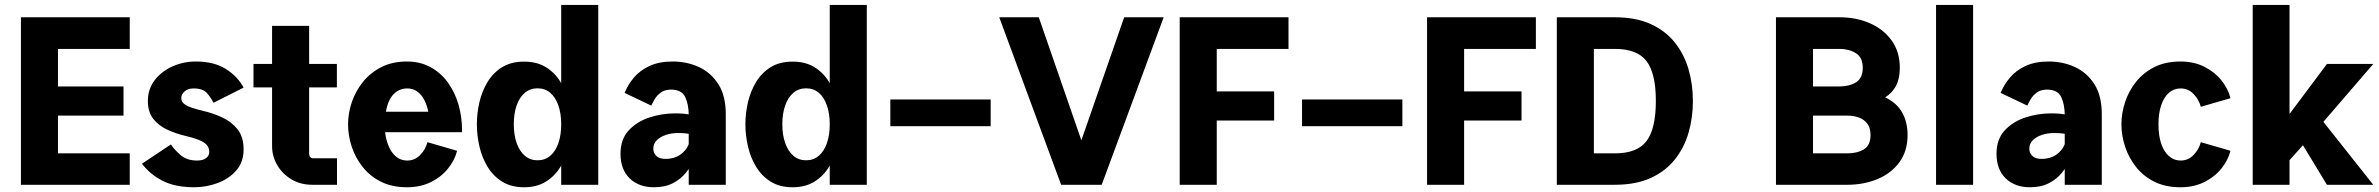

<svg xmlns="http://www.w3.org/2000/svg" viewBox="-20 -767 9876 797"><path d="M518.6 -130.4H220.7V-287.1H492.7V-408.2H220.7V-564H518.6V-695.3H66.9V0H518.6Z M991.2 -403.3Q965.3 -451.2 916.3 -481.4Q867.2 -511.7 793 -511.7Q741.2 -511.7 695.6 -491.2Q649.9 -470.7 621.8 -433.8Q593.8 -397 593.8 -347.7Q593.8 -302.7 615.7 -274.4Q637.7 -246.1 672.4 -229.7Q707 -213.4 745.1 -204.1Q780.8 -195.8 803.5 -187Q826.2 -178.2 837.4 -166.3Q848.6 -154.3 848.6 -135.7Q848.6 -120.6 835.4 -110.6Q822.3 -100.6 797.9 -100.6Q756.3 -100.6 730.2 -122.8Q704.1 -145 689.5 -167.5L569.3 -87.4Q602.1 -43.9 654.5 -16.8Q707 10.3 786.1 10.3Q835.9 10.3 883.1 -7.1Q930.2 -24.4 960.7 -59.3Q991.2 -94.2 991.2 -147Q991.2 -199.2 965.6 -231Q939.9 -262.7 900.9 -280.3Q861.8 -297.9 821.8 -307.1Q793 -314 772.9 -321Q752.9 -328.1 742.7 -337.4Q732.4 -346.7 732.4 -359.9Q732.4 -375 746.1 -387.5Q759.8 -399.9 783.7 -399.9Q822.8 -399.9 839.8 -379.9Q856.9 -359.9 866.2 -340.3Z M1378.9 -109.9H1281.2Q1272 -109.9 1267.6 -115Q1263.2 -120.1 1263.2 -129.4V-659.7H1109.4V-160.2Q1109.4 -118.2 1130.9 -81.5Q1152.3 -44.9 1189.9 -22.5Q1227.5 0 1276.4 0H1378.9ZM1032.2 -404.3H1378.4V-501.5H1032.2Z M1578.6 -218.3H1897.9V-227.1Q1897.9 -281.7 1883.3 -332.5Q1868.7 -383.3 1839.6 -423.8Q1810.5 -464.4 1767.6 -488Q1724.6 -511.7 1668.5 -511.7Q1608.9 -511.7 1563.2 -488.5Q1517.6 -465.3 1486.8 -427.2Q1456.1 -389.2 1440.4 -343Q1424.8 -296.9 1424.8 -250.5Q1424.8 -204.6 1439.9 -158.4Q1455.1 -112.3 1485.4 -74Q1515.6 -35.6 1561.5 -12.7Q1607.4 10.3 1669.4 10.3Q1725.6 10.3 1768.8 -11.2Q1812 -32.7 1839.8 -67.4Q1867.7 -102.1 1877.4 -141.1L1754.4 -176.8Q1746.6 -147 1724.4 -123.8Q1702.1 -100.6 1670.4 -100.6Q1643.6 -100.6 1624 -116.9Q1604.5 -133.3 1593.3 -160.2Q1582 -187 1578.6 -218.3ZM1582 -303.2Q1590.3 -352.1 1613.8 -376Q1637.2 -399.9 1670.4 -399.9Q1694.3 -399.9 1711.9 -387.2Q1729.5 -374.5 1741 -352.5Q1752.4 -330.6 1757.8 -303.2Z M2463.4 0V-746.6H2309.6V0ZM2211.4 -101.6Q2180.7 -101.6 2158.7 -120.4Q2136.7 -139.2 2124.8 -172.9Q2112.8 -206.5 2112.8 -251Q2112.8 -295.4 2124.5 -329.1Q2136.2 -362.8 2158.4 -381.6Q2180.7 -400.4 2211.4 -400.4Q2242.7 -400.4 2264.4 -381.6Q2286.1 -362.8 2297.9 -329.1Q2309.6 -295.4 2309.6 -251Q2309.6 -206.5 2297.9 -172.9Q2286.1 -139.2 2264.2 -120.4Q2242.2 -101.6 2211.4 -101.6ZM2155.3 10.3Q2208.5 10.3 2245.8 -12.9Q2283.2 -36.1 2306.4 -74.2Q2329.6 -112.3 2340.3 -158.7Q2351.1 -205.1 2351.1 -251Q2351.1 -297.4 2340.3 -343.3Q2329.6 -389.2 2306.4 -427.2Q2283.2 -465.3 2245.8 -488.3Q2208.5 -511.2 2155.3 -511.2Q2102.1 -511.2 2064.7 -488.3Q2027.3 -465.3 2004.2 -427.2Q1981 -389.2 1970.2 -343.3Q1959.5 -297.4 1959.5 -251Q1959.5 -205.1 1970.2 -158.7Q1981 -112.3 2004.2 -74.2Q2027.3 -36.1 2064.7 -12.9Q2102.1 10.3 2155.3 10.3Z M2992.7 -293.5Q2992.7 -369.1 2962.2 -417.2Q2931.6 -465.3 2881.6 -488.5Q2831.5 -511.7 2772.5 -511.7Q2715.3 -511.7 2675.5 -492.9Q2635.7 -474.1 2610.8 -444.3Q2585.9 -414.6 2572.8 -381.3L2683.6 -328.6Q2689 -341.3 2698.5 -356.7Q2708 -372.1 2724.1 -383.5Q2740.2 -395 2765.1 -395Q2810.1 -395 2824.5 -363.8Q2838.9 -332.5 2838.9 -289.1V0H2992.7ZM2884.8 -167.5H2838.4Q2828.1 -141.6 2803.2 -124.5Q2778.3 -107.4 2742.7 -107.4Q2717.3 -107.4 2704.6 -119.6Q2691.9 -131.8 2691.9 -149.9Q2691.9 -170.9 2706.8 -185.3Q2721.7 -199.7 2745.1 -207.3Q2768.6 -214.8 2793.9 -214.8Q2810.1 -214.8 2825.4 -213.4Q2840.8 -211.9 2854 -209.5L2910.2 -274.9Q2880.4 -283.7 2850.6 -290Q2820.8 -296.4 2783.2 -296.4Q2727.1 -296.4 2674.8 -279.1Q2622.6 -261.7 2589.1 -224.9Q2555.7 -188 2555.7 -128.9Q2555.7 -64 2593.5 -26.9Q2631.3 10.3 2694.8 10.3Q2740.7 10.3 2773.2 -6.6Q2805.7 -23.4 2827.4 -50.3Q2849.1 -77.1 2862.8 -108.2Q2876.5 -139.2 2884.8 -167.5Z M3578.1 0V-746.6H3424.3V0ZM3326.2 -101.6Q3295.4 -101.6 3273.4 -120.4Q3251.5 -139.2 3239.5 -172.9Q3227.5 -206.5 3227.5 -251Q3227.5 -295.4 3239.3 -329.1Q3251 -362.8 3273.2 -381.6Q3295.4 -400.4 3326.2 -400.4Q3357.4 -400.4 3379.2 -381.6Q3400.9 -362.8 3412.6 -329.1Q3424.3 -295.4 3424.3 -251Q3424.3 -206.5 3412.6 -172.9Q3400.9 -139.2 3378.9 -120.4Q3356.9 -101.6 3326.2 -101.6ZM3270 10.3Q3323.2 10.3 3360.6 -12.9Q3397.9 -36.1 3421.1 -74.2Q3444.3 -112.3 3455.1 -158.7Q3465.8 -205.1 3465.8 -251Q3465.8 -297.4 3455.1 -343.3Q3444.3 -389.2 3421.1 -427.2Q3397.9 -465.3 3360.6 -488.3Q3323.2 -511.2 3270 -511.2Q3216.8 -511.2 3179.4 -488.3Q3142.1 -465.3 3118.9 -427.2Q3095.7 -389.2 3085 -343.3Q3074.2 -297.4 3074.2 -251Q3074.2 -205.1 3085 -158.7Q3095.7 -112.3 3118.9 -74.2Q3142.1 -36.1 3179.4 -12.9Q3216.8 10.3 3270 10.3Z M4092.3 -354H3675.8V-243.2H4092.3Z M4646.5 -695.3 4468.8 -184.6 4292 -695.3H4127.9L4384.8 0H4553.2L4810.5 -695.3Z M5030.8 0V-266.6H5269V-387.7H5030.8V-564H5328.6V-695.3H4877V0Z M5801.3 -354H5384.8V-243.2H5801.3Z M6057.6 0V-266.6H6295.9V-387.7H6057.6V-564H6355.5V-695.3H5903.8V0Z M7007.3 -347.7Q7007.3 -416.5 6989.3 -479Q6971.2 -541.5 6932.4 -590.3Q6893.6 -639.2 6832 -667.2Q6770.5 -695.3 6683.1 -695.3H6442.4V0H6683.1Q6770.5 0 6832 -28.1Q6893.6 -56.2 6932.4 -105Q6971.2 -153.8 6989.3 -216.3Q7007.3 -278.8 7007.3 -347.7ZM6853.5 -347.7Q6853.5 -232.9 6814.9 -181.6Q6776.4 -130.4 6683.1 -130.4H6596.2V-564H6683.1Q6776.4 -564 6814.9 -513.2Q6853.5 -462.4 6853.5 -347.7Z M7352.1 -695.3V0H7648.4Q7716.8 0 7773.7 -23.7Q7830.6 -47.4 7864.5 -93.5Q7898.4 -139.6 7898.4 -206.5Q7898.4 -260.7 7875.7 -300.5Q7853 -340.3 7805.7 -362.8Q7836.9 -383.3 7851.6 -412.8Q7866.2 -442.4 7866.2 -485.4Q7866.2 -551.8 7832.5 -598.6Q7798.8 -645.5 7742.2 -670.4Q7685.5 -695.3 7615.7 -695.3ZM7505.9 -287.1H7648.4Q7674.3 -287.1 7696 -279.3Q7717.8 -271.5 7731.2 -253.9Q7744.6 -236.3 7744.6 -206.5Q7744.6 -163.6 7716.8 -147Q7689 -130.4 7648.4 -130.4H7505.9ZM7615.7 -408.2H7505.9V-564H7615.7Q7654.8 -564 7683.6 -546.4Q7712.4 -528.8 7712.4 -485.4Q7712.4 -442.4 7684.3 -425.3Q7656.2 -408.2 7615.7 -408.2Z M8170.4 0V-746.6H8016.6V0Z M8704.6 -293.5Q8704.6 -369.1 8674.1 -417.2Q8643.6 -465.3 8593.5 -488.5Q8543.5 -511.7 8484.4 -511.7Q8427.2 -511.7 8387.5 -492.9Q8347.7 -474.1 8322.8 -444.3Q8297.9 -414.6 8284.7 -381.3L8395.5 -328.6Q8400.9 -341.3 8410.4 -356.7Q8419.9 -372.1 8436 -383.5Q8452.1 -395 8477.1 -395Q8522 -395 8536.4 -363.8Q8550.8 -332.5 8550.8 -289.1V0H8704.6ZM8596.7 -167.5H8550.3Q8540 -141.6 8515.1 -124.5Q8490.2 -107.4 8454.6 -107.4Q8429.2 -107.4 8416.5 -119.6Q8403.8 -131.8 8403.8 -149.9Q8403.8 -170.9 8418.7 -185.3Q8433.6 -199.7 8457 -207.3Q8480.5 -214.8 8505.9 -214.8Q8522 -214.8 8537.4 -213.4Q8552.7 -211.9 8565.9 -209.5L8622.1 -274.9Q8592.3 -283.7 8562.5 -290Q8532.7 -296.4 8495.1 -296.4Q8439 -296.4 8386.7 -279.1Q8334.5 -261.7 8301 -224.9Q8267.6 -188 8267.6 -128.9Q8267.6 -64 8305.4 -26.9Q8343.3 10.3 8406.7 10.3Q8452.6 10.3 8485.1 -6.6Q8517.6 -23.4 8539.3 -50.3Q8561 -77.1 8574.7 -108.2Q8588.4 -139.2 8596.7 -167.5Z M9031.7 -100.6Q9004.4 -100.6 8983.6 -118.7Q8962.9 -136.7 8951.4 -170.2Q8939.9 -203.6 8939.9 -250.5Q8939.9 -297.4 8951.4 -330.8Q8962.9 -364.3 8983.6 -382.1Q9004.4 -399.9 9031.7 -399.9Q9063.5 -399.9 9085.7 -376.7Q9107.9 -353.5 9115.7 -323.7L9238.8 -359.4Q9229 -398.9 9201.2 -433.6Q9173.3 -468.3 9130.1 -490Q9086.9 -511.7 9030.8 -511.7Q8968.8 -511.7 8922.9 -488.5Q8877 -465.3 8846.7 -427.2Q8816.4 -389.2 8801.3 -343Q8786.1 -296.9 8786.1 -250.5Q8786.1 -204.6 8801.3 -158.4Q8816.4 -112.3 8846.7 -74Q8877 -35.6 8922.9 -12.7Q8968.8 10.3 9030.8 10.3Q9086.9 10.3 9130.1 -11.2Q9173.3 -32.7 9201.2 -67.4Q9229 -102.1 9238.8 -141.1L9115.7 -176.8Q9107.9 -147 9085.7 -123.8Q9063.5 -100.6 9031.7 -100.6Z M9639.2 -501.5 9483.9 -293.9V-746.6H9331.1V0H9483.9V-102.1L9539.6 -164.1L9639.2 0H9831.5L9624.5 -261.2L9831.5 -501.5Z"/></svg>

Font: Estedad-VF-FD Black
Style: Regular
Weight: 900
Designer: Amin Abedi
Version: Version 4.000